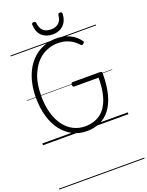

<svg xmlns="http://www.w3.org/2000/svg" viewBox="-297 -1396 1557 2033"><g transform="rotate(-20 481.0 -379.5)"><path d="M490 19Q403 19 331.5 -18Q260 -55 208 -123Q156 -191 128.5 -286Q101 -381 101 -499Q101 -577 114.5 -645Q128 -713 154 -771Q180 -829 217 -874Q254 -919 300.5 -950.5Q347 -982 401.5 -998.5Q456 -1015 517 -1015Q567 -1015 613 -1002.5Q659 -990 700 -964Q741 -938 773 -895Q781 -886 780 -879.5Q779 -873 769 -864Q759 -856 751.5 -856Q744 -856 735 -866Q706 -898 672 -919.5Q638 -941 599.5 -951.5Q561 -962 517 -962Q465 -962 418.5 -947.5Q372 -933 332 -905.5Q292 -878 260.5 -837.5Q229 -797 206 -745.5Q183 -694 171.5 -632Q160 -570 160 -499Q160 -391 183.5 -305.5Q207 -220 251 -159.5Q295 -99 356 -67Q417 -35 490 -35Q542 -35 588.5 -49.5Q635 -64 673.5 -95.5Q712 -127 739.5 -178.5Q767 -230 782 -302.5Q797 -375 797 -471H522Q514 -471 509.5 -477Q505 -483 505 -496Q505 -510 509.5 -515.5Q514 -521 522 -521H832Q844 -521 849 -516Q854 -511 854 -498Q854 -361 827.5 -263Q801 -165 752.5 -102.5Q704 -40 637 -10.5Q570 19 490 19ZM500 -1067Q426 -1067 379.5 -1110Q333 -1153 329 -1238Q328 -1248 334 -1253.5Q340 -1259 353 -1259Q365 -1259 369.5 -1253.5Q374 -1248 376 -1238Q382 -1179 414 -1151Q446 -1123 500 -1123Q553 -1123 586 -1151Q619 -1179 624 -1238Q626 -1248 630.5 -1253.5Q635 -1259 646 -1259Q659 -1259 665 -1253.5Q671 -1248 671 -1238Q669 -1182 646 -1144Q623 -1106 585.5 -1086.5Q548 -1067 500 -1067ZM0 490H962V500H0ZM0 -20H962V0H0ZM0 -505H962V-500H0ZM0 -1010H962V-1000H0Z"/></g></svg>

Font: Playwrite ES Deco Guides
Style: Regular
Weight: 400
Designer: Veronika Burian, José Scaglione
Foundry: TypeTogether
Version: Version 1.003